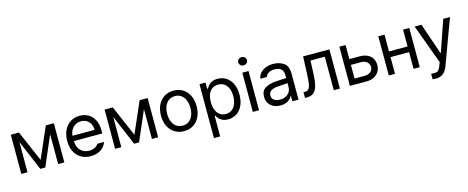

<svg xmlns="http://www.w3.org/2000/svg" viewBox="-42 -1518 6116 2508"><g transform="rotate(-15 3016.0 -264.5)"><path d="M541 -530.3H649.4V0H565.4V-403.3L391.6 0H324.2L151.4 -409.7V0H67.4V-530.3H177.7L358.4 -112.3Z M757.8 -260.7Q757.8 -341.8 787.8 -404.5Q817.9 -467.3 872.3 -502.2Q926.8 -537.1 998 -537.1Q1058.1 -537.1 1109.9 -510.5Q1161.6 -483.9 1194.1 -424.6Q1226.6 -365.2 1226.6 -272.5V-237.3H841.8Q843.8 -182.1 864.7 -143.1Q885.7 -104 922.1 -83.7Q958.5 -63.5 1005.9 -63.5Q1050.8 -63.5 1081.8 -80.3Q1112.8 -97.2 1128.9 -124H1218.8Q1206.1 -84 1176.5 -53.5Q1147 -22.9 1103.3 -6.1Q1059.6 10.7 1005.9 10.7Q930.2 10.7 874 -22.9Q817.9 -56.6 787.8 -118.2Q757.8 -179.7 757.8 -260.7ZM1141.6 -308.6Q1141.6 -353 1123.8 -387.9Q1106 -422.9 1073.2 -442.9Q1040.5 -462.9 998 -462.9Q953.6 -462.9 919.2 -441.9Q884.8 -420.9 865 -385.5Q845.2 -350.1 842.3 -308.6Z M1809.6 -530.3H1918V0H1834V-403.3L1660.2 0H1592.8L1419.9 -409.7V0H1335.9V-530.3H1446.3L1627 -112.3Z M2026.4 -262.7Q2026.4 -344.2 2056.6 -406.5Q2086.9 -468.8 2141.8 -502.9Q2196.8 -537.1 2268.6 -537.1Q2339.8 -537.1 2394.3 -502.9Q2448.7 -468.8 2478.8 -406.5Q2508.8 -344.2 2508.8 -262.7Q2508.8 -181.2 2478.8 -119.1Q2448.7 -57.1 2394.3 -23.2Q2339.8 10.7 2268.6 10.7Q2196.8 10.7 2141.8 -23.2Q2086.9 -57.1 2056.6 -119.1Q2026.4 -181.2 2026.4 -262.7ZM2424.8 -262.7Q2424.8 -317.4 2407.5 -362.8Q2390.1 -408.2 2355 -435.5Q2319.8 -462.9 2268.6 -462.9Q2216.3 -462.9 2180.9 -435.5Q2145.5 -408.2 2127.9 -362.8Q2110.4 -317.4 2110.4 -262.7Q2110.4 -208 2127.9 -162.8Q2145.5 -117.7 2180.9 -90.6Q2216.3 -63.5 2268.6 -63.5Q2319.8 -63.5 2355 -90.6Q2390.1 -117.7 2407.5 -162.8Q2424.8 -208 2424.8 -262.7Z M2619.1 -530.3H2700.2V-446.3H2710Q2725.6 -471.7 2740.2 -489Q2754.9 -506.3 2785.6 -521.7Q2816.4 -537.1 2863.3 -537.1Q2929.7 -537.1 2980.7 -503.7Q3031.7 -470.2 3060.3 -408.2Q3088.9 -346.2 3088.9 -263.7Q3088.9 -181.2 3060.3 -118.9Q3031.7 -56.6 2980.7 -22.9Q2929.7 10.7 2864.3 10.7Q2817.9 10.7 2786.9 -4.6Q2755.9 -20 2740.2 -38.3Q2724.6 -56.6 2710 -81.1H2703.1V199.2H2619.1ZM2852.5 -64.5Q2901.4 -64.5 2935.8 -90.6Q2970.2 -116.7 2987.5 -162.4Q3004.9 -208 3004.9 -265.6Q3004.9 -321.8 2987.5 -366.2Q2970.2 -410.6 2936 -436.3Q2901.9 -461.9 2852.5 -461.9Q2803.7 -461.9 2769.8 -437.5Q2735.8 -413.1 2718.5 -368.9Q2701.2 -324.7 2701.2 -265.6Q2701.2 -205.6 2718.8 -160.2Q2736.3 -114.7 2770.5 -89.6Q2804.7 -64.5 2852.5 -64.5Z M3198.2 -530.3H3282.2V0H3198.2ZM3181.6 -673.8Q3181.6 -697.3 3198.7 -713.4Q3215.8 -729.5 3240.2 -729.5Q3264.6 -729.5 3282.2 -713.4Q3299.8 -697.3 3299.8 -673.8Q3299.8 -650.4 3282.2 -634.3Q3264.6 -618.2 3240.2 -618.2Q3215.8 -618.2 3198.7 -634.3Q3181.6 -650.4 3181.6 -673.8Z M3589.8 -306.6Q3623 -309.1 3664.3 -311.3Q3705.6 -313.5 3733.4 -314.5V-357.4Q3733.4 -408.7 3702.9 -436.3Q3672.4 -463.9 3613.3 -463.9Q3564.9 -463.9 3534.2 -444.1Q3503.4 -424.3 3494.1 -392.6H3406.2Q3411.6 -435.1 3439.5 -467.8Q3467.3 -500.5 3513.4 -518.8Q3559.6 -537.1 3617.2 -537.1Q3693.4 -537.1 3754.9 -498.3Q3816.4 -459.5 3816.4 -349.6V0H3733.4V-72.3H3729.5Q3719.7 -51.8 3699.5 -32.5Q3679.2 -13.2 3646.7 -0.2Q3614.3 12.7 3571.3 12.7Q3520.5 12.7 3479.5 -6.8Q3438.5 -26.4 3414.6 -63.2Q3390.6 -100.1 3390.6 -150.4Q3390.6 -232.9 3447 -266.6Q3503.4 -300.3 3589.8 -306.6ZM3585.9 -62.5Q3631.3 -62.5 3664.8 -80.6Q3698.2 -98.6 3715.8 -128.4Q3733.4 -158.2 3733.4 -192.4V-245.6L3599.6 -236.3Q3540 -232.4 3507.3 -210.4Q3474.6 -188.5 3474.6 -146.5Q3474.6 -106 3505.1 -84.2Q3535.6 -62.5 3585.9 -62.5Z M3904.3 -77.1H3922.9Q3955.6 -77.1 3972.9 -95.2Q3990.2 -113.3 3998.8 -159.2Q4007.3 -205.1 4010.7 -295.9L4020.5 -530.3H4376V0H4293V-453.1H4099.6L4091.8 -264.6Q4087.9 -172.9 4072.3 -115.7Q4056.6 -58.6 4023.4 -29.3Q3990.2 0 3932.6 0H3904.3Z M4927.7 -171.9Q4927.7 -123.5 4905 -84.5Q4882.3 -45.4 4838.6 -22.7Q4794.9 0 4734.4 0H4510.7V-530.3H4594.7V-339.8H4734.4Q4795.4 -339.8 4839.1 -318.6Q4882.8 -297.4 4905.3 -259.3Q4927.7 -221.2 4927.7 -171.9ZM4734.4 -77.1Q4765.6 -77.1 4790.3 -88.6Q4814.9 -100.1 4828.9 -120.8Q4842.8 -141.6 4842.8 -168Q4842.8 -194.8 4828.9 -216.3Q4814.9 -237.8 4790.3 -249.8Q4765.6 -261.7 4734.4 -261.7H4594.7V-77.1Z M5121.1 -302.7H5372.1V-530.3H5456.1V0H5372.1V-225.6H5121.1V0H5037.1V-530.3H5121.1Z M5577.1 197.3V122.1Q5594.7 124 5618.2 124Q5639.2 124 5653.3 119.6Q5667.5 115.2 5681.6 97.9Q5695.8 80.6 5709 43.9L5724.6 3.9L5528.3 -530.3H5620.1L5764.6 -109.4H5770.5L5915 -530.3H6006.8L5782.2 76.2Q5758.8 138.2 5719.7 168.7Q5680.7 199.2 5624 199.2Q5598.6 199.2 5577.1 197.3Z"/></g></svg>

Font: Pretendard
Style: Regular
Weight: 400
Designer: Base glyphs from Inter by Rasmus Andersson; Hangeul glyphs from Noto Sans CJK(Source Han Sans) by Jang Soo-young and Kan
Foundry: Kil Hyung-jin
Version: Version 1.309